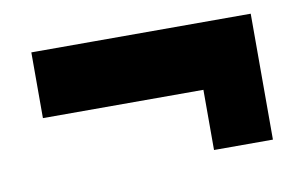

<svg xmlns="http://www.w3.org/2000/svg" viewBox="-44 -501 702 443"><g transform="rotate(-10 307.0 -279.5)"><path d="M426 -132V-362H564V-132ZM50 -427H564V-273H50Z"/></g></svg>

Font: Pathway Extreme 28pt Black
Style: Regular
Weight: 900
Designer: Eduardo Rodriguez Tunni
Foundry: Eduardo Rodriguez Tunni
Version: Version 1.001;gftools[0.9.26]